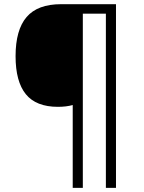

<svg xmlns="http://www.w3.org/2000/svg" viewBox="-20 -780 695 927"><path d="M540 127H491.2V-713.9H379.9V127H331.1V-272.9Q299.8 -264.2 259.8 -264.2Q154.3 -264.2 104.7 -325.2Q55.2 -386.2 55.2 -508.8Q55.2 -635.7 108.4 -697.8Q161.6 -759.8 274.9 -759.8H540Z"/></svg>

Font: Zoram GWebM Light
Style: Regular
Weight: 300
Foundry: Ascender Corporation
Version: Version 1.000